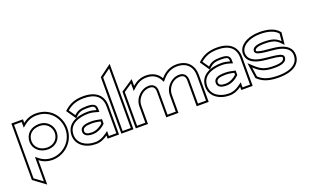

<svg xmlns="http://www.w3.org/2000/svg" viewBox="-92 -1144 2984 1837"><g transform="rotate(-20 1400.0 -225.5)"><path d="M10 124 133 215V-33C166 -7 209 11 263 11C382 11 498 -85 498 -225C498 -341 415 -462 263 -462C208 -462 163 -443 128 -415V-451H10ZM30 114V-431H108V-373L140 -399C172 -425 213 -442 263 -442C402 -442 478 -332 478 -225C478 -97 372 -9 263 -9C214 -9 175 -25 145 -49L113 -74V175ZM113 -225C113 -158 171 -98 257 -98C338 -98 390 -158 390 -225C390 -298 334 -357 257 -357C169 -357 113 -303 113 -225ZM133 -225C133 -292 178 -337 257 -337C323 -337 370 -287 370 -225C370 -169 327 -118 257 -118C180 -118 133 -170 133 -225Z M512 -145C512 -49 599 11 705 11C755 11 795 -10 826 -32V0H942V-292C942 -404 867 -462 744 -462C659 -462 605 -437 560 -399L543 -384L610 -286L631 -306C662 -334 687 -341 744 -341C804 -341 819 -333 819 -299V-294C799 -300 768 -308 735 -308C622 -308 512 -265 512 -145ZM532 -145C532 -203 560 -239 603 -261L621 -269C654 -282 694 -288 735 -288C765 -288 794 -281 813 -275L839 -267V-299C839 -348 804 -361 744 -361C682.9 -361 647.5 -351.5 613 -317L569 -381L573 -384C615 -419 663 -442 744 -442C860 -442 922 -391 922 -292V-20H846V-71L814 -48C785 -27 749 -9 705 -9C605 -9 532 -64 532 -145ZM619 -146C619 -103 659 -88 708 -88C772.4 -88 819.3 -128.3 839 -148V-194L824 -197C803 -202 769 -209 735 -209C674 -209 619 -198 619 -146ZM639 -146C639 -177 671 -189 735 -189C766 -189 799 -183 819 -178V-157C804 -143 758 -108 708 -108C659 -108 639 -120 639 -146Z M966 0H1089V-666L966 -575ZM986 -20V-565L1069 -626V-20Z M1113 0H1237V-183C1237 -226 1255 -260 1279 -283C1300 -304 1329 -321 1368 -321C1406 -321 1423 -301 1423 -260V0H1547V-183C1547 -209 1554 -231 1564 -250C1584.1 -287.3 1622.6 -321 1678 -321C1716 -321 1733 -301 1733 -260V0H1855V-278C1855 -372 1796 -443 1686 -443C1612 -443 1560 -407 1522 -362C1495 -412 1444 -443 1376 -443C1318 -443 1273 -420 1237 -388V-457L1113 -374ZM1133 -20V-363L1217 -420V-343L1250 -373C1283 -403 1324 -423 1376 -423C1438 -423 1481 -395 1504 -352L1518 -327L1537 -349C1573 -391 1619 -423 1686 -423C1785 -423 1835 -362 1835 -278V-20H1753V-260C1753 -308 1727 -341 1678 -341C1633 -341 1599 -321 1575 -297C1564 -286 1554 -274 1546 -259C1535 -238 1527 -213 1527 -183V-20H1443V-260C1443 -308 1417 -341 1368 -341C1323 -341 1288 -320 1265 -297C1238 -271 1217 -232 1217 -183V-20Z M1873 -145C1873 -49 1960 11 2066 11C2116 11 2156 -10 2187 -32V0H2303V-292C2303 -404 2228 -462 2105 -462C2020 -462 1966 -437 1921 -399L1904 -384L1971 -286L1992 -306C2023 -334 2048 -341 2105 -341C2165 -341 2180 -333 2180 -299V-294C2160 -300 2129 -308 2096 -308C1983 -308 1873 -265 1873 -145ZM1893 -145C1893 -203 1921 -239 1964 -261L1982 -269C2015 -282 2055 -288 2096 -288C2126 -288 2155 -281 2174 -275L2200 -267V-299C2200 -348 2165 -361 2105 -361C2043.9 -361 2008.5 -351.5 1974 -317L1930 -381L1934 -384C1976 -419 2024 -442 2105 -442C2221 -442 2283 -391 2283 -292V-20H2207V-71L2175 -48C2146 -27 2110 -9 2066 -9C1966 -9 1893 -64 1893 -145ZM1980 -146C1980 -103 2020 -88 2069 -88C2133.4 -88 2180.3 -128.3 2200 -148V-194L2185 -197C2164 -202 2130 -209 2096 -209C2035 -209 1980 -198 1980 -146ZM2000 -146C2000 -177 2032 -189 2096 -189C2127 -189 2160 -183 2180 -178V-157C2165 -143 2119 -108 2069 -108C2020 -108 2000 -120 2000 -146Z M2320 -322C2320 -234 2401 -205 2473 -194C2530 -185 2599 -184 2641 -172C2662 -166 2666 -163 2666 -154C2666 -127 2636 -110 2563 -110C2477 -110 2438 -122 2382 -173L2330 -221L2353 -61L2360 -55C2417 0 2494 11 2569 11C2727 11 2793 -57 2793 -139C2793 -206 2745 -240 2694 -257C2624 -281 2527 -275 2469 -292C2448 -298 2447 -300 2447 -307C2447 -325 2477 -341 2545 -341C2624 -341 2659 -328 2688 -300L2725 -264L2737 -388L2731 -395C2689 -448 2608 -462 2539 -462C2413 -462 2320 -402 2320 -322ZM2340 -322C2340 -384 2416 -442 2539 -442C2607 -442 2680 -427 2716 -382C2714 -356 2711 -331 2709 -307C2672.4 -343.6 2632.4 -361 2545 -361C2481 -361 2427 -349 2427 -307C2427 -288 2444 -278 2463 -273C2527 -254 2623 -260 2688 -238C2692 -237 2695 -235 2698 -234C2741 -217 2773 -190 2773 -139C2773 -72 2722 -9 2569 -9C2494.1 -9 2422.3 -20.7 2372 -71L2358 -168L2368 -158C2427 -104 2475 -90 2563 -90C2634 -90 2686 -106 2686 -154C2686 -177 2665 -186 2646 -191C2599 -204 2531 -205 2476 -214C2410.5 -223.8 2340 -247.2 2340 -322Z"/></g></svg>

Font: Charger Pro
Style: Ol
Weight: 900
Designer: Jasper
Foundry: Cannot Into Space Fonts
Version: Version 1.09